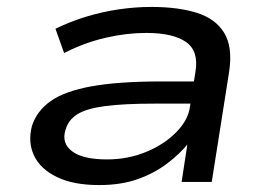

<svg xmlns="http://www.w3.org/2000/svg" viewBox="-20 -525 781 554"><path d="M266 9Q192 9 144.5 -14Q97 -37 78.5 -75.5Q60 -114 72 -161Q86 -205 126.5 -233.5Q167 -262 244.5 -276Q322 -290 446 -290H560L550 -226H427Q338 -226 284 -219Q230 -212 203.5 -195.5Q177 -179 169 -150Q157 -112 188 -88.5Q219 -65 289 -65Q348 -65 400 -86Q452 -107 487.5 -142.5Q523 -178 528 -217L544 -318Q554 -378 516.5 -404Q479 -430 402 -430Q345 -430 284.5 -416Q224 -402 165 -372L140 -442Q183 -463 229 -477Q275 -491 323 -498Q371 -505 416 -505Q494 -505 548 -488Q602 -471 627 -430Q652 -389 641 -317L591 0H504L521 -111L524 -112Q499 -81 462 -53Q425 -25 377 -8Q329 9 266 9Z"/></svg>

Font: Nunito Sans 7pt Expanded
Style: Italic
Weight: 400
Width: 7
Italic angle: -9°
Designer: Vernon Adams
Foundry: Vernon Adams
Version: Version 3.101;gftools[0.9.27]